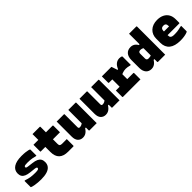

<svg xmlns="http://www.w3.org/2000/svg" viewBox="316 -2151 3569 3569"><g transform="rotate(-45 2100.0 -366.5)"><path d="M295 -154Q351 -154 369.5 -162.5Q388 -171 388 -187Q388 -196 383 -201.5Q378 -207 366.5 -210.5Q355 -214 337 -216L234 -227Q170 -234 129.5 -252Q89 -270 70 -300.5Q51 -331 51 -376Q51 -419 69 -453Q87 -487 123 -510.5Q159 -534 211 -546Q263 -558 331 -558Q389 -558 432 -553Q475 -548 500 -541.5Q525 -535 531 -529Q532 -528 532.5 -526.5Q533 -525 533.5 -523.5Q534 -522 534 -519Q534 -481 534 -442.5Q534 -404 534 -366H514Q479 -376 449.5 -381.5Q420 -387 390 -389.5Q360 -392 321 -392Q288 -392 268.5 -389Q249 -386 241 -378.5Q233 -371 233 -360Q233 -352 238 -346.5Q243 -341 254.5 -338Q266 -335 283 -333L384 -320Q448 -313 488 -294Q528 -275 546.5 -243.5Q565 -212 565 -166Q565 -107 533.5 -67.5Q502 -28 439.5 -8.5Q377 11 286 11Q243 11 202 7.5Q161 4 128 -1.5Q95 -7 73 -13.5Q51 -20 46 -24Q45 -26 44.5 -27.5Q44 -29 44 -31Q44 -71 44 -110.5Q44 -150 44 -190H64Q90 -181 115 -174Q140 -167 168 -162.5Q196 -158 227.5 -156Q259 -154 295 -154Z M637 -547H1139Q1144 -547 1147 -544Q1150 -541 1150 -536Q1150 -513 1150 -481Q1150 -449 1150 -417.5Q1150 -386 1150 -363H648Q645 -363 643 -363.5Q641 -364 639.5 -365.5Q638 -367 637.5 -369Q637 -371 637 -374Q637 -397 637 -428.5Q637 -460 637 -492Q637 -524 637 -547ZM1150 -184Q1150 -141 1150 -97.5Q1150 -54 1150 -11Q1150 -6 1147 -3Q1144 0 1139 0Q1136 0 1121.5 0Q1107 0 1085 0Q1063 0 1041.5 0Q1020 0 1003 0Q944 0 899.5 -14Q855 -28 825 -56.5Q795 -85 780 -128.5Q765 -172 765 -230Q765 -277 765 -324Q765 -371 765 -418Q765 -465 765 -512Q765 -559 765 -606Q765 -629 765 -653.5Q765 -678 765 -700Q812 -700 859.5 -700Q907 -700 954 -700Q958 -700 960 -698.5Q962 -697 963.5 -695Q965 -693 965 -689Q965 -633 965 -577Q965 -521 965 -465Q965 -409 965 -353.5Q965 -298 965 -242Q965 -226 968 -215Q971 -204 978 -197Q986 -191 998 -187.5Q1010 -184 1026 -184Q1043 -184 1060.5 -184Q1078 -184 1095.5 -184Q1113 -184 1130 -184Z M1436 -547Q1440 -547 1442 -545.5Q1444 -544 1445.5 -542Q1447 -540 1447 -536Q1447 -494 1447 -450.5Q1447 -407 1447 -364.5Q1447 -322 1447 -280Q1447 -238 1447 -198Q1447 -184 1454 -175.5Q1461 -167 1475 -167Q1488 -167 1500.5 -169.5Q1513 -172 1525 -177.5Q1537 -183 1549.5 -192.5Q1562 -202 1575 -215V-85H1534Q1517 -58 1495.5 -36Q1474 -14 1446.5 -1.5Q1419 11 1384 11Q1354 11 1328.5 0.5Q1303 -10 1284.5 -30.5Q1266 -51 1256.5 -81.5Q1247 -112 1247 -152Q1247 -188 1247 -227Q1247 -266 1247 -306Q1247 -346 1247 -387Q1247 -427 1247 -467.5Q1247 -508 1247 -547Q1294 -547 1341.5 -547Q1389 -547 1436 -547ZM1742 -547Q1746 -547 1748 -545.5Q1750 -544 1751.5 -542Q1753 -540 1753 -536Q1753 -463 1753 -390.5Q1753 -318 1753 -244.5Q1753 -171 1753 -98Q1753 -80 1753 -63Q1753 -46 1753 -30Q1753 -14 1753 0Q1726 0 1690.5 0Q1655 0 1621.5 0Q1588 0 1564 0Q1561 0 1558.5 -1.5Q1556 -3 1554.5 -5Q1553 -7 1553 -11Q1553 -100 1553 -189.5Q1553 -279 1553 -368.5Q1553 -458 1553 -547Q1579 -547 1613.5 -547Q1648 -547 1682.5 -547Q1717 -547 1742 -547Z M2036 -547Q2040 -547 2042 -545.5Q2044 -544 2045.5 -542Q2047 -540 2047 -536Q2047 -494 2047 -450.5Q2047 -407 2047 -364.5Q2047 -322 2047 -280Q2047 -238 2047 -198Q2047 -184 2054 -175.5Q2061 -167 2075 -167Q2088 -167 2100.5 -169.5Q2113 -172 2125 -177.5Q2137 -183 2149.5 -192.5Q2162 -202 2175 -215V-85H2134Q2117 -58 2095.5 -36Q2074 -14 2046.5 -1.5Q2019 11 1984 11Q1954 11 1928.5 0.5Q1903 -10 1884.5 -30.5Q1866 -51 1856.5 -81.5Q1847 -112 1847 -152Q1847 -188 1847 -227Q1847 -266 1847 -306Q1847 -346 1847 -387Q1847 -427 1847 -467.5Q1847 -508 1847 -547Q1894 -547 1941.5 -547Q1989 -547 2036 -547ZM2342 -547Q2346 -547 2348 -545.5Q2350 -544 2351.5 -542Q2353 -540 2353 -536Q2353 -463 2353 -390.5Q2353 -318 2353 -244.5Q2353 -171 2353 -98Q2353 -80 2353 -63Q2353 -46 2353 -30Q2353 -14 2353 0Q2326 0 2290.5 0Q2255 0 2221.5 0Q2188 0 2164 0Q2161 0 2158.5 -1.5Q2156 -3 2154.5 -5Q2153 -7 2153 -11Q2153 -100 2153 -189.5Q2153 -279 2153 -368.5Q2153 -458 2153 -547Q2179 -547 2213.5 -547Q2248 -547 2282.5 -547Q2317 -547 2342 -547Z M2533 -106V-194Q2533 -207 2533 -219Q2533 -231 2533 -244Q2533 -257 2533 -269Q2533 -286 2533 -303Q2533 -320 2533 -337Q2533 -354 2533 -370H2515Q2498 -370 2480 -370Q2462 -370 2446 -370Q2441 -370 2438 -373Q2435 -376 2435 -381Q2435 -422 2435 -463.5Q2435 -505 2435 -547Q2439 -547 2457 -547Q2475 -547 2500.5 -547Q2526 -547 2555.5 -547Q2585 -547 2612 -547Q2639 -547 2659 -547Q2679 -547 2686 -547Q2686 -547 2691 -532.5Q2696 -518 2703 -497.5Q2710 -477 2717 -456Q2724 -435 2728.5 -420.5Q2733 -406 2733 -406Q2733 -371 2733 -334.5Q2733 -298 2733 -260.5Q2733 -223 2733 -184Q2733 -145 2733 -106ZM2705 -427H2742Q2769 -494 2810 -525.5Q2851 -557 2906 -557Q2929 -557 2944 -552.5Q2959 -548 2964 -543Q2966 -542 2966.5 -539.5Q2967 -537 2967 -533Q2967 -479 2967 -425.5Q2967 -372 2967 -318H2947Q2921 -326 2896.5 -330Q2872 -334 2848 -334Q2825 -334 2801 -329.5Q2777 -325 2754.5 -316Q2732 -307 2715 -293ZM2433 -177H2892Q2896 -177 2898 -175.5Q2900 -174 2901.5 -172Q2903 -170 2903 -166Q2903 -143 2903 -113Q2903 -83 2903 -52.5Q2903 -22 2903 0H2445Q2439 0 2436 -3Q2433 -6 2433 -11Q2433 -33 2433 -63.5Q2433 -94 2433 -124.5Q2433 -155 2433 -177Z M3199 -557Q3229 -557 3254.5 -546.5Q3280 -536 3299.5 -517Q3319 -498 3333 -473H3366V-360Q3350 -375 3329 -382Q3308 -389 3288 -389Q3270 -389 3259 -383.5Q3248 -378 3242.5 -367Q3237 -356 3237 -338V-218Q3237 -205 3240 -195.5Q3243 -186 3249 -180Q3255 -174 3264.5 -171Q3274 -168 3288 -168Q3309 -168 3326.5 -171.5Q3344 -175 3357.5 -183Q3371 -191 3382 -202V-84H3333Q3316 -56 3295 -35Q3274 -14 3247.5 -2Q3221 10 3187 10Q3153 10 3125 -2Q3097 -14 3078 -36.5Q3059 -59 3048.5 -91Q3038 -123 3038 -163V-373Q3038 -416 3048.5 -450Q3059 -484 3079.5 -508Q3100 -532 3130 -544.5Q3160 -557 3199 -557ZM3542 -750Q3546 -750 3548 -748.5Q3550 -747 3551.5 -745Q3553 -743 3553 -739Q3553 -662 3553 -584.5Q3553 -507 3553 -429Q3553 -351 3553 -273.5Q3553 -196 3553 -118Q3553 -89 3553 -59.5Q3553 -30 3553 0Q3536 0 3511 0Q3486 0 3459 0Q3432 0 3407 0Q3382 0 3364 0Q3361 0 3358.5 -1.5Q3356 -3 3354.5 -5Q3353 -7 3353 -11Q3353 -91 3353 -170.5Q3353 -250 3353 -330Q3353 -410 3353 -490Q3353 -570 3353 -649Q3353 -677 3353 -702Q3353 -727 3353 -750Q3371 -750 3396 -750Q3421 -750 3448 -750Q3475 -750 3500 -750Q3525 -750 3542 -750Z M3902 -564Q3983 -564 4040 -535Q4097 -506 4127 -453.5Q4157 -401 4157 -329V-235Q4157 -232 4155.5 -229.5Q4154 -227 4152 -226Q4150 -225 4146 -225H3915Q3900 -225 3885.5 -225Q3871 -225 3857 -225H3798V-321H3975Q3975 -325 3975 -327.5Q3975 -330 3975 -336Q3975 -355 3971 -368Q3967 -381 3959 -389Q3951 -398 3938.5 -402Q3926 -406 3909 -406Q3877 -406 3859.5 -388.5Q3842 -371 3842 -338V-217Q3842 -200 3845.5 -186.5Q3849 -173 3858 -164Q3869 -153 3890.5 -147.5Q3912 -142 3953 -143Q3985 -143 4012.5 -146Q4040 -149 4067 -155Q4094 -161 4122 -168H4142Q4142 -132 4142 -98.5Q4142 -65 4142 -28Q4142 -26 4141 -24Q4140 -22 4138 -20Q4131 -13 4102.5 -4Q4074 5 4032.5 11Q3991 17 3942 17Q3868 17 3812 1.5Q3756 -14 3719.5 -44Q3683 -74 3664 -118Q3645 -162 3645 -219V-328Q3645 -380 3662.5 -423Q3680 -466 3714 -498Q3748 -530 3795.5 -547Q3843 -564 3902 -564Z"/></g></svg>

Font: Recursive Monospace Black
Style: Regular
Weight: 900
Version: Version 1.047